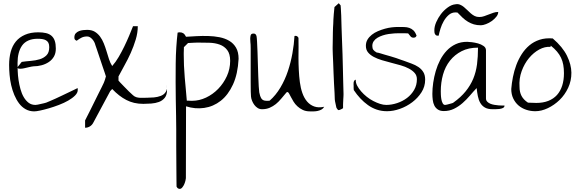

<svg xmlns="http://www.w3.org/2000/svg" viewBox="-20 -708 3680 1224"><path d="M38.1 -293.9Q38.1 -338.9 48.3 -377.4Q58.6 -416 81.1 -443.4Q103.5 -470.7 139.2 -486.3Q174.8 -502 223.6 -502Q252 -502 272.9 -497.1Q293.9 -492.2 308.1 -480Q322.3 -467.8 329.1 -447.8Q335.9 -427.7 335.9 -398.4Q335.9 -368.2 323.7 -347.2Q311.5 -326.2 291 -312.5Q270.5 -298.8 245.1 -292Q219.7 -285.2 193.4 -285.2Q188.5 -285.2 179.7 -283.2Q170.9 -281.2 159.7 -278.8Q148.4 -276.4 136.7 -273.4Q125 -270.5 114.7 -270Q104.5 -269.5 98.1 -271Q91.8 -272.5 91.8 -279.3Q91.8 -280.3 96.2 -285.6Q100.6 -291 105.5 -296.9Q110.4 -302.7 114.3 -308.6L119.1 -313.5Q145.5 -317.4 176.3 -319.8Q207 -322.3 232.9 -330.1Q258.8 -337.9 276.4 -355.5Q293.9 -373 293.9 -407.2Q293.9 -424.8 288.6 -435.1Q283.2 -445.3 272.9 -451.2Q262.7 -457 249 -459Q235.4 -460.9 219.7 -460.9Q185.5 -460.9 160.6 -449.7Q135.7 -438.5 121.1 -418Q106.4 -397.5 99.1 -369.1Q91.8 -340.8 91.8 -306.6Q91.8 -285.2 92.8 -256.3Q93.8 -227.5 98.1 -198.2Q102.5 -168.9 110.4 -140.1Q118.2 -111.3 131.3 -88.9Q144.5 -66.4 162.6 -52.7Q180.7 -39.1 206.1 -39.1Q210.9 -39.1 220.7 -41Q230.5 -43 240.7 -45.4Q251 -47.9 260.3 -49.8Q269.5 -51.8 274.4 -53.7Q282.2 -56.6 297.9 -63.5Q313.5 -70.3 333.5 -79.1Q353.5 -87.9 375 -98.6Q396.5 -109.4 416 -118.2Q435.5 -127 451.7 -135.3Q467.8 -143.6 474.6 -146.5Q475.6 -145.5 475.6 -140.6Q475.6 -135.7 475.6 -133.8Q475.6 -116.2 458.5 -99.1Q441.4 -82 415 -66.9Q388.7 -51.8 355.5 -39.1Q322.3 -26.4 292 -17.6Q261.7 -8.8 236.3 -3.4Q210.9 2 198.2 2Q168 2 143.6 -11.7Q119.1 -25.4 101.6 -48.8Q84 -72.3 71.3 -102.5Q58.6 -132.8 51.3 -165Q43.9 -197.3 41 -231Q38.1 -264.6 38.1 -293.9Z M522.5 59.6Q526.4 51.8 536.1 32.7Q545.9 13.7 557.6 -9.8Q569.3 -33.2 582 -59.1Q594.7 -85 606.9 -109.4Q619.1 -133.8 628.4 -152.3Q637.7 -170.9 641.6 -179.7Q642.6 -182.6 645 -188.5Q647.5 -194.3 649.4 -200.7Q651.4 -207 652.8 -212.9Q654.3 -218.8 655.3 -220.7Q653.3 -228.5 647.9 -243.7Q642.6 -258.8 635.7 -279.3L595.7 -398.4Q590.8 -414.1 587.9 -420.9Q585.9 -429.7 581.1 -439.5Q576.2 -449.2 569.3 -457Q562.5 -464.8 554.2 -470.2Q545.9 -475.6 535.2 -475.6Q515.6 -475.6 500.5 -468.3Q485.4 -460.9 468.8 -448.2Q460 -452.1 457 -456.5Q454.1 -460.9 454.1 -468.8Q454.1 -486.3 462.9 -495.6Q471.7 -504.9 483.9 -509.8Q496.1 -514.6 510.3 -516.1Q524.4 -517.6 535.2 -517.6Q564.5 -517.6 584 -505.9Q603.5 -494.1 617.7 -475.1Q631.8 -456.1 641.6 -431.6Q651.4 -407.2 659.2 -381.3Q667 -355.5 674.8 -331.1Q682.6 -306.6 695.3 -287.1Q717.8 -312.5 736.8 -345.2Q755.9 -377.9 772.5 -412.1Q789.1 -446.3 803.2 -480Q817.4 -513.7 828.1 -541H858.4Q858.4 -499 845.2 -455.6Q832 -412.1 813.5 -370.6Q794.9 -329.1 773.4 -291Q752 -252.9 735.4 -220.7V-194.3Q735.4 -193.4 746.1 -182.1Q756.8 -170.9 771.5 -155.8Q786.1 -140.6 801.8 -125Q817.4 -109.4 828.1 -100.6Q837.9 -91.8 849.1 -88.4Q860.4 -85 872.6 -84.5Q884.8 -84 897 -84.5Q909.2 -85 919.9 -85Q937.5 -85 960.9 -86.9Q984.4 -88.9 1004.9 -96.7Q1025.4 -104.5 1036.1 -121.1Q1042 -128.9 1043.9 -140.6Q1044.9 -135.7 1044.9 -134.8Q1044.9 -102.5 1030.3 -84.5Q1015.6 -66.4 993.2 -58.1Q970.7 -49.8 943.8 -47.9Q917 -45.9 893.6 -45.9Q862.3 -45.9 835.4 -52.2Q808.6 -58.6 785.2 -70.8Q761.7 -83 739.7 -100.1Q717.8 -117.2 695.3 -140.6L682.6 -127L575.2 73.2Q567.4 88.9 553.2 97.7Q539.1 106.4 522.5 106.4ZM1043 -167Q1043.9 -155.3 1043.9 -145.5V-151.4Q1043.9 -156.2 1043.5 -160.6Q1043 -165 1043 -167Z M1105.5 481.4Q1105.5 467.8 1105 439Q1104.5 410.2 1104.5 374Q1104.5 337.9 1104 297.9Q1103.5 257.8 1103.5 221.7V114.3Q1103.5 77.1 1102.5 28.3Q1101.6 -20.5 1100.6 -74.7Q1099.6 -128.9 1099.6 -186.5Q1099.6 -244.1 1100.1 -300.3Q1100.6 -356.4 1104 -407.7Q1107.4 -459 1112.3 -500Q1113.3 -501 1119.1 -501.5Q1125 -502 1126 -502Q1139.6 -502 1148.9 -495.6Q1158.2 -489.3 1166 -473.6Q1196.3 -475.6 1232.9 -477.5Q1269.5 -479.5 1307.1 -478.5Q1344.7 -477.5 1379.4 -470.7Q1414.1 -463.9 1441.4 -447.8Q1468.8 -431.6 1484.9 -403.8Q1501 -376 1501 -333Q1496.1 -236.3 1465.3 -169.4Q1434.6 -102.5 1387.2 -65.4Q1339.8 -28.3 1281.7 -20Q1223.6 -11.7 1166 -30.3L1165 427.7Q1165 430.7 1162.6 441.9Q1160.2 453.1 1155.3 464.8Q1150.4 476.6 1142.6 486.3Q1134.8 496.1 1126 496.1Q1112.3 496.1 1105.5 481.4ZM1151.4 -358.4Q1151.4 -328.1 1152.8 -290.5Q1154.3 -252.9 1157.7 -214.4Q1161.1 -175.8 1164.6 -138.2Q1168 -100.6 1170.9 -66.4H1178.7Q1182.6 -66.4 1188.5 -65.9Q1194.3 -65.4 1198.2 -65.4H1205.1Q1250 -65.4 1293.5 -85.9Q1336.9 -106.4 1371.1 -141.6Q1405.3 -176.8 1426.3 -222.7Q1447.3 -268.6 1447.3 -320.3Q1447.3 -364.3 1428.7 -388.7Q1410.2 -413.1 1380.4 -423.8Q1350.6 -434.6 1313.5 -435.5Q1276.4 -436.5 1240.2 -436.5Q1233.4 -436.5 1223.6 -436Q1213.9 -435.5 1204.6 -435.1Q1195.3 -434.6 1187.5 -434.1Q1179.7 -433.6 1178.7 -433.6L1152.3 -407.2V-400.4Q1152.3 -394.5 1151.9 -387.2Q1151.4 -379.9 1151.4 -371.1Z M1812.5 -121.1Q1811.5 -121.1 1809.6 -120.6Q1807.6 -120.1 1806.6 -119.1Q1789.1 -98.6 1772.5 -78.6Q1755.9 -58.6 1738.3 -44.4Q1720.7 -30.3 1699.2 -21Q1677.7 -11.7 1650.4 -11.7Q1634.8 -11.7 1622.6 -19.5Q1610.4 -27.3 1601.6 -39.1Q1592.8 -50.8 1586.9 -65.4Q1581.1 -80.1 1580.1 -92.8Q1579.1 -99.6 1578.6 -124Q1578.1 -148.4 1578.1 -182.6V-333Q1578.1 -370.1 1578.1 -398.9Q1578.1 -427.7 1576.2 -439.5Q1576.2 -441.4 1575.7 -449.7Q1575.2 -458 1575.2 -460.9Q1575.2 -472.7 1578.1 -483.4Q1581.1 -494.1 1596.7 -494.1Q1603.5 -494.1 1607.9 -490.7Q1612.3 -487.3 1615.2 -478.5Q1617.2 -469.7 1618.7 -442.4Q1620.1 -415 1621.6 -377.9Q1623 -340.8 1624 -299.8Q1625 -258.8 1626.5 -222.2Q1627.9 -185.5 1629.4 -157.7Q1630.9 -129.9 1632.8 -119.1Q1634.8 -107.4 1638.2 -97.7Q1641.6 -87.9 1646 -80.6Q1650.4 -73.2 1658.7 -69.3Q1667 -65.4 1678.7 -65.4Q1681.6 -65.4 1689.5 -65.4Q1697.3 -65.4 1699.2 -66.4Q1738.3 -100.6 1767.6 -149.9Q1796.9 -199.2 1815.4 -254.9Q1834 -310.5 1844.2 -368.2Q1854.5 -425.8 1857.4 -478.5Q1857.4 -478.5 1859.9 -479Q1862.3 -479.5 1863.3 -479.5Q1870.1 -479.5 1874.5 -476.6Q1878.9 -473.6 1882.8 -466.8Q1883.8 -443.4 1883.3 -409.7Q1882.8 -376 1882.8 -338.9Q1882.8 -301.8 1884.8 -261.7Q1886.7 -221.7 1891.6 -184.1Q1896.5 -146.5 1907.7 -114.7Q1918.9 -83 1937.5 -61Q1956.1 -39.1 1982.9 -29.3Q2009.8 -19.5 2046.9 -27.3Q2039.1 -14.6 2028.8 -9.3Q2018.6 -3.9 2005.9 -1Q1993.2 2 1980.5 2H1955.1Q1929.7 2 1910.2 -7.3Q1890.6 -16.6 1876 -30.3Q1861.3 -43.9 1851.6 -59.6Q1841.8 -75.2 1835 -88.9Q1828.1 -102.5 1822.8 -111.8Q1817.4 -121.1 1812.5 -121.1Z M2104.5 -556.6Q2104.5 -566.4 2105.5 -584Q2106.4 -601.6 2107.9 -618.7Q2109.4 -635.7 2110.8 -648.4Q2112.3 -661.1 2112.3 -663.1L2139.6 -687.5L2151.4 -673.8Q2151.4 -672.9 2152.8 -655.8Q2154.3 -638.7 2155.3 -608.9Q2156.2 -579.1 2157.2 -539.1Q2158.2 -499 2160.2 -454.1Q2162.1 -409.2 2163.6 -361.8Q2165 -314.5 2166 -269Q2167 -223.6 2168 -183.1Q2168.9 -142.6 2169.9 -111.3V-103.5Q2169.9 -98.6 2169.4 -90.8Q2168.9 -83 2168.5 -76.2Q2168 -69.3 2168 -64.5Q2168 -61.5 2167.5 -54.7Q2167 -47.9 2167 -40.5Q2167 -33.2 2167 -27.3Q2167 -21.5 2167 -18.6Q2165 -16.6 2161.1 -14.6Q2157.2 -12.7 2153.3 -10.7Q2149.4 -8.8 2145 -7.3Q2140.6 -5.9 2138.7 -5.9Q2135.7 -5.9 2131.3 -11.2Q2127 -16.6 2125 -20.5Q2124 -22.5 2122.6 -30.3Q2121.1 -38.1 2119.1 -46.9Q2117.2 -55.7 2115.7 -63Q2114.3 -70.3 2114.3 -74.2Q2114.3 -87.9 2112.8 -115.2Q2111.3 -142.6 2109.4 -174.8Q2107.4 -207 2106.4 -242.2Q2105.5 -277.3 2104 -307.6Q2102.5 -337.9 2101.6 -361.8Q2100.6 -385.7 2100.6 -394.5V-408.2Q2100.6 -418.9 2101.1 -434.1Q2101.6 -449.2 2101.6 -466.8Q2101.6 -484.4 2102.1 -501Q2102.5 -517.6 2103 -532.2Q2103.5 -546.9 2104.5 -556.6Z M2235.4 -133.8Q2234.4 -136.7 2234.4 -147Q2234.4 -157.2 2234.4 -161.1Q2234.4 -164.1 2233.9 -170.4Q2233.4 -176.8 2234.4 -182.6Q2235.4 -188.5 2238.3 -193.4Q2241.2 -198.2 2248 -200.2Q2247.1 -180.7 2256.8 -162.1Q2266.6 -143.6 2282.2 -125.5Q2297.9 -107.4 2317.9 -91.3Q2337.9 -75.2 2359.9 -64Q2381.8 -52.7 2402.8 -45.9Q2423.8 -39.1 2442.4 -39.1Q2476.6 -39.1 2511.7 -50.8Q2546.9 -62.5 2574.7 -83.5Q2602.5 -104.5 2620.1 -134.8Q2637.7 -165 2637.7 -203.1Q2637.7 -226.6 2623.5 -242.7Q2609.4 -258.8 2586.4 -271Q2563.5 -283.2 2534.7 -291.5Q2505.9 -299.8 2475.1 -307.6Q2444.3 -315.4 2415 -324.2Q2385.7 -333 2362.8 -345.2Q2339.8 -357.4 2326.2 -374Q2312.5 -390.6 2312.5 -416Q2312.5 -438.5 2322.8 -455.6Q2333 -472.7 2350.1 -486.3Q2367.2 -500 2389.2 -509.3Q2411.1 -518.6 2433.6 -524.9Q2456.1 -531.2 2478 -533.7Q2500 -536.1 2517.6 -536.1Q2540 -536.1 2557.1 -535.6Q2574.2 -535.2 2588.9 -530.3Q2603.5 -525.4 2615.2 -514.6Q2627 -503.9 2635.7 -480.5Q2631.8 -472.7 2627.4 -470.2Q2623 -467.8 2615.2 -467.8Q2604.5 -467.8 2597.2 -476.1Q2589.8 -484.4 2582 -495.1Q2579.1 -495.1 2570.3 -495.6Q2561.5 -496.1 2552.2 -496.1Q2543 -496.1 2534.7 -496.1Q2526.4 -496.1 2522.5 -496.1Q2510.7 -496.1 2493.7 -495.1Q2476.6 -494.1 2457.5 -491.2Q2438.5 -488.3 2420.4 -482.4Q2402.3 -476.6 2387.2 -467.8Q2372.1 -459 2362.8 -445.8Q2353.5 -432.6 2353.5 -415Q2353.5 -399.4 2359.9 -390.6Q2366.2 -381.8 2381.8 -373Q2388.7 -373 2402.3 -368.7Q2416 -364.3 2433.1 -359.4Q2450.2 -354.5 2469.2 -349.1Q2488.3 -343.8 2505.4 -337.9Q2522.5 -332 2535.6 -327.1Q2548.8 -322.3 2555.7 -320.3Q2579.1 -311.5 2603.5 -302.7Q2627.9 -293.9 2647.5 -280.8Q2667 -267.6 2678.7 -248.5Q2690.4 -229.5 2690.4 -200.2Q2690.4 -156.2 2667 -119.6Q2643.6 -83 2607.9 -56.2Q2572.3 -29.3 2529.8 -14.2Q2487.3 1 2447.3 1Q2412.1 1 2381.8 -9.3Q2351.6 -19.5 2325.7 -38.1Q2299.8 -56.6 2277.3 -80.6Q2254.9 -104.5 2235.4 -133.8Z M2736.3 -109.4Q2736.3 -143.6 2741.7 -180.7Q2747.1 -217.8 2757.8 -254.9Q2768.6 -292 2786.1 -325.7Q2803.7 -359.4 2828.1 -385.3Q2852.5 -411.1 2884.8 -426.3Q2917 -441.4 2958 -441.4Q2967.8 -441.4 2987.8 -439Q3007.8 -436.5 3027.3 -431.2Q3046.9 -425.8 3062.5 -415Q3078.1 -404.3 3078.1 -387.7V-80.1Q3078.1 -68.4 3085.9 -60.1Q3093.8 -51.8 3105.5 -46.9Q3117.2 -42 3131.8 -39.6Q3146.5 -37.1 3159.7 -36.1Q3172.9 -35.2 3182.6 -35.2H3196.3Q3196.3 -24.4 3186 -19.5Q3175.8 -14.6 3162.6 -13.2Q3149.4 -11.7 3137.2 -11.7Q3125 -11.7 3121.1 -11.7Q3089.8 -11.7 3071.3 -22.5Q3052.7 -33.2 3042 -51.8Q3031.2 -70.3 3026.4 -94.7Q3021.5 -119.1 3018.6 -146.5Q2998 -125 2976.1 -99.1Q2954.1 -73.2 2929.2 -51.3Q2904.3 -29.3 2874.5 -14.6Q2844.7 0 2809.6 0Q2786.1 0 2771.5 -9.8Q2756.8 -19.5 2749 -35.2Q2741.2 -50.8 2738.8 -70.8Q2736.3 -90.8 2736.3 -109.4ZM2790 -126Q2790 -119.1 2790.5 -105Q2791 -90.8 2793.5 -76.2Q2795.9 -61.5 2801.8 -50.3Q2807.6 -39.1 2817.4 -39.1Q2821.3 -39.1 2829.1 -41Q2836.9 -43 2845.7 -45.4Q2854.5 -47.9 2861.3 -49.8Q2868.2 -51.8 2870.1 -53.7Q2918 -87.9 2948.7 -126Q2979.5 -164.1 2997.1 -206.5Q3014.6 -249 3021 -297.9Q3027.3 -346.7 3027.3 -404.3Q2966.8 -404.3 2922.9 -381.8Q2878.9 -359.4 2848.6 -321.3Q2818.4 -283.2 2804.2 -232.4Q2790 -181.6 2790 -126ZM2749 -514.6Q2749 -539.1 2760.7 -566.4Q2772.5 -593.8 2791 -618.2Q2809.6 -642.6 2834.5 -660.6Q2859.4 -678.7 2883.8 -680.7Q2899.4 -683.6 2912.6 -678.2Q2925.8 -672.9 2937 -663.6Q2948.2 -654.3 2959 -643.6Q2969.7 -632.8 2981.4 -622.6Q2993.2 -612.3 3005.9 -606Q3018.6 -599.6 3035.2 -599.6Q3052.7 -599.6 3066.9 -605Q3081.1 -610.4 3095.7 -615.7Q3110.4 -621.1 3125 -626.5Q3139.6 -631.8 3156.2 -631.8Q3156.2 -616.2 3144 -601.1Q3131.8 -585.9 3114.7 -573.7Q3097.7 -561.5 3078.1 -554.2Q3058.6 -546.9 3045.9 -546.9Q3020.5 -546.9 3001 -552.7Q2981.4 -558.6 2963.4 -569.3Q2945.3 -580.1 2929.2 -595.2Q2913.1 -610.4 2896.5 -627.9Q2896.5 -627.9 2891.1 -628.4Q2885.7 -628.9 2883.8 -628.9Q2859.4 -628.9 2840.8 -612.8Q2822.3 -596.7 2809.1 -573.7Q2795.9 -550.8 2788.1 -525.4Q2780.3 -500 2776.4 -480.5Q2775.4 -480.5 2773.4 -480.5Q2771.5 -480.5 2770.5 -480.5Q2762.7 -480.5 2758.8 -483.9Q2754.9 -487.3 2752.4 -492.2Q2750 -497.1 2749.5 -503.4Q2749 -509.8 2749 -514.6Z M3239.3 -140.6Q3242.2 -177.7 3250 -217.3Q3257.8 -256.8 3271.5 -293.5Q3285.2 -330.1 3305.7 -362.3Q3326.2 -394.5 3354.5 -418.5Q3382.8 -442.4 3419.9 -454.6Q3457 -466.8 3503.9 -462.9Q3567.4 -408.2 3594.7 -352.1Q3622.1 -295.9 3622.6 -244.6Q3623 -193.4 3602.1 -148.4Q3581.1 -103.5 3547.4 -70.8Q3513.7 -38.1 3472.7 -18.6Q3431.6 1 3392.6 1Q3362.3 1 3334.5 -8.3Q3306.6 -17.6 3285.6 -35.6Q3264.6 -53.7 3252 -80.1Q3239.3 -106.4 3239.3 -140.6ZM3575.2 -241.2Q3575.2 -270.5 3570.8 -294.9Q3566.4 -319.3 3556.6 -339.8Q3546.9 -360.4 3530.8 -379.4Q3514.6 -398.4 3491.2 -417L3489.3 -409.2Q3454.1 -412.1 3418 -392.6Q3381.8 -373 3352.5 -337.9Q3323.2 -302.7 3305.7 -254.9Q3288.1 -207 3292 -153.3Q3292 -121.1 3304.7 -96.7Q3317.4 -72.3 3345.7 -53.7Q3348.6 -53.7 3356.4 -53.2Q3364.3 -52.7 3372.6 -52.7Q3380.9 -52.7 3388.7 -52.2Q3396.5 -51.8 3398.4 -51.8Q3442.4 -51.8 3475.6 -64.9Q3508.8 -78.1 3530.8 -102.5Q3552.7 -127 3564 -162.1Q3575.2 -197.3 3575.2 -241.2Z"/></svg>

Font: The Girl Next Door
Style: Regular
Weight: 400
Designer: Kimberly Geswein
Foundry: Kimberly Geswein
Version: Version 1.002 2010